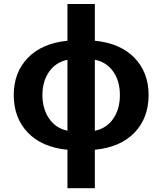

<svg xmlns="http://www.w3.org/2000/svg" viewBox="-20 -759 831 983"><path d="M325.3 204.5V7.8Q194.2 -5 122.3 -80.3Q50.4 -155.5 50.4 -272.7Q50.4 -388.1 122.7 -462.9Q195 -537.6 325.3 -550.4V-738.6H465.6V-550.4Q596.2 -537.6 668.5 -462.9Q740.8 -388.1 740.8 -272.7Q740.8 -155.2 668.7 -80.1Q596.6 -5 465.6 7.8V204.5ZM465.6 -453.1V-89.5Q525.9 -101.9 560 -151.6Q594.1 -201.3 593.8 -272.7Q594.1 -343.4 560 -392.2Q525.9 -441.1 465.6 -453.1ZM325.3 -89.8V-452.8Q265.6 -440.7 231.5 -391.9Q197.4 -343 197.1 -272.7Q197.4 -201.3 231.5 -151.8Q265.6 -102.3 325.3 -89.8Z"/></svg>

Font: Inter Zeller
Style: Bold
Weight: 700
Designer: Rasmus Andersson; Joe Bland
Foundry: zeller
Version: Version 3.015;git-dec3a8cb1